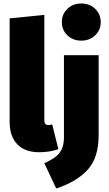

<svg xmlns="http://www.w3.org/2000/svg" viewBox="-20 -849 625 1096"><path d="M35 -154V-744L233 -764V-162Q233 -135 257 -135Q268 -135 278 -139L313 2Q266 20 203 20Q122 20 78.5 -25.5Q35 -71 35 -154ZM543 -77Q543 53 479 121.5Q415 190 301 227L233 83Q272 65 295 48Q318 31 331.5 4Q345 -23 345 -65V-534H543ZM555 -723Q555 -678 523.5 -647.5Q492 -617 444 -617Q396 -617 364.5 -647.5Q333 -678 333 -723Q333 -768 364.5 -798.5Q396 -829 444 -829Q492 -829 523.5 -798.5Q555 -768 555 -723Z"/></svg>

Font: FiraGO Heavy
Style: Regular
Weight: 900
Designer: bBox Type
Foundry: bBox Type GmbH
Version: Version 1.001